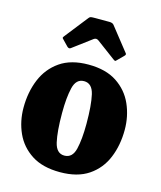

<svg xmlns="http://www.w3.org/2000/svg" viewBox="-117 -854 800 957"><g transform="rotate(15 283.0 -376.0)"><path d="M25 -246.5Q25 -326.5 52.2 -392.5Q79.5 -458.5 136.5 -498Q193.5 -537.5 283 -537.5Q373 -537.5 430 -499.8Q487 -462 514 -401Q541 -340 541 -270Q541 -190 514 -124.8Q487 -59.5 430 -21Q373 17.5 283 17.5Q193.5 17.5 136.5 -19.2Q79.5 -56 52.2 -116.2Q25 -176.5 25 -246.5ZM217.5 -270Q217.5 -174.5 229.8 -121.2Q242 -68 283 -68Q324.5 -68 336.8 -118.8Q349 -169.5 349 -250Q349 -345.5 336.8 -398.8Q324.5 -452 283 -452Q242 -452 229.8 -401.2Q217.5 -350.5 217.5 -270ZM157.5 -596.5 129.5 -625.5Q123.5 -631 123.5 -633.5Q123.5 -636 128 -642L222 -761.5Q226.5 -767.5 232.2 -768.8Q238 -770 248.5 -770H328Q344 -770 351 -761.5L447 -640Q452.5 -634.5 444 -626L412.5 -594.5Q407 -589 405 -589.2Q403 -589.5 396.5 -594L299 -666.5Q286 -676 274 -667L175.5 -593.5Q167 -587.5 157.5 -596.5Z"/></g></svg>

Font: Besley* Narrow Heavy
Style: Regular
Weight: 800
Width: 4
Designer: Owen Earl
Foundry: indestructible type*
Version: Version 3.000; ttfautohint (v1.8.3)